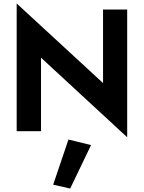

<svg xmlns="http://www.w3.org/2000/svg" viewBox="-20 -755 827 1105"><path d="M573 -700H712V35L216 -423V0H76V-735L573 -277ZM374 48 504 80 384 330 286 308Z"/></svg>

Font: Renner*
Style: Semi
Weight: 600
Version: Version 003.000 ; ttfautohint (v0.97) -l 8 -r 50 -G 200 -x 1